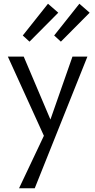

<svg xmlns="http://www.w3.org/2000/svg" viewBox="-20 -719 509 1028"><path d="M448 -416 166 289H82L215 8L22 -416H107L250 -79L368 -416ZM102 -529 237 -699 292 -651 138 -496ZM270 -529 405 -699 460 -651 306 -496Z"/></svg>

Font: Ysabeau Medium
Style: Regular
Weight: 500
Designer: Christian Thalmann (Catharsis Fonts)
Version: Version 0.003